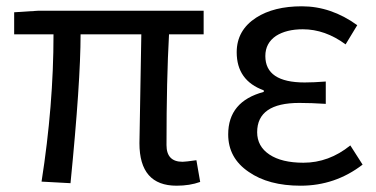

<svg xmlns="http://www.w3.org/2000/svg" viewBox="-20 -577 1195 610"><path d="M423 -122 429 -468H236Q236 -317 204 5L112 0Q150 -242 150 -468H25V-538L103 -543H627V-468H517Q509 -326 509 -116Q509 -63 560 -63Q569 -63 604 -68L616 1Q583 13 541 13Q423 13 423 -122Z M770 -31Q705 -75 705 -150Q705 -255 818 -285V-290Q732 -321 732 -411Q732 -481 794 -521Q850 -557 939 -557Q1032 -557 1115 -497L1078 -436Q1013 -484 942 -484Q890 -484 857 -463Q823 -440 823 -399Q823 -315 948 -315Q976 -315 1015 -318V-247Q969 -250 931 -250Q797 -250 797 -157Q797 -112 836 -86Q875 -60 944 -60Q1025 -60 1093 -115L1132 -54Q1045 13 935 13Q833 13 770 -31Z"/></svg>

Font: 思源黑体R
Style: Regular
Weight: 400
Designer: Ryoko NISHIZUKA  (kana & ideographs); Paul D. Hunt (Latin, Greek & Cyrillic); Wenlong ZHANG  (bopomofo); Sandoll Communi
Foundry: Adobe Systems Incorporated
Version: Version 1.00 June 24, 2014, initial release